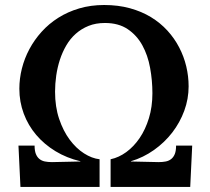

<svg xmlns="http://www.w3.org/2000/svg" viewBox="-20 -736 826 756"><path d="M296.4 -101.1Q242.7 -113.8 198.5 -140.6Q154.3 -167.5 122.6 -204.8Q90.8 -242.2 73.5 -288.6Q56.2 -335 56.2 -386.7Q56.2 -426.3 66.2 -466.1Q76.2 -505.9 95.7 -542.5Q115.2 -579.1 143.8 -610.8Q172.4 -642.6 209.5 -666Q246.6 -689.5 292 -702.9Q337.4 -716.3 390.1 -716.3Q445.3 -716.3 491.5 -703.6Q537.6 -690.9 574.5 -668.5Q611.3 -646 639.2 -615.5Q667 -585 685.5 -549.3Q704.1 -513.7 713.4 -474.6Q722.7 -435.5 722.7 -396Q722.7 -346.7 705.6 -300Q688.5 -253.4 658.2 -214.1Q627.9 -174.8 586.2 -145.3Q544.4 -115.7 495.6 -101.1V-100.1L605 -97.7Q620.6 -97.7 633.3 -100.3Q646 -103 654.8 -110.4Q663.6 -117.7 668.5 -130.1Q673.3 -142.6 673.3 -162.6H736.8L729 0H415.5V-108.9Q447.8 -115.7 477.3 -137.2Q506.8 -158.7 529.8 -192.4Q552.7 -226.1 566.4 -270.8Q580.1 -315.4 580.1 -368.7Q580.1 -419.4 571 -469Q562 -518.6 540.3 -557.9Q518.6 -597.2 482.7 -621.3Q446.8 -645.5 393.1 -645.5Q356.9 -645.5 328.6 -634Q300.3 -622.6 278.3 -603Q256.3 -583.5 241 -557.1Q225.6 -530.8 215.8 -500.7Q206.1 -470.7 201.4 -438.5Q196.8 -406.2 196.8 -375Q196.8 -315.4 212.9 -267.8Q229 -220.2 254.4 -186Q279.8 -151.9 310.8 -132.1Q341.8 -112.3 372.1 -108.9V0H60.5L52.7 -162.6H116.2Q116.2 -142.6 121.1 -130.1Q126 -117.7 134.8 -110.4Q143.6 -103 156.2 -100.3Q168.9 -97.7 184.6 -97.7L296.4 -100.1Z"/></svg>

Font: DimaBanoo
Style: Bold
Weight: 800
Designer: R.Balvardi
Foundry: R.Balvardi
Version: Version 1.0.0-alpha3